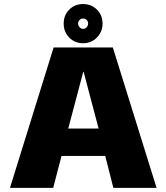

<svg xmlns="http://www.w3.org/2000/svg" viewBox="-20 -904 801 924"><path d="M28 0H236L276 -153.5H486.5L525.5 0H733.5L523 -675.5H238ZM308.5 -285.5 380.5 -558H382.5L454.5 -285.5ZM380 -696Q419.5 -696 446.5 -723.5Q473.5 -751 473.5 -790.5Q473.5 -831 446.5 -857.8Q419.5 -884.5 380 -884.5Q340 -884.5 313.2 -857.8Q286.5 -831 286.5 -790.5Q286.5 -750.5 313.2 -723.2Q340 -696 380 -696ZM380 -765Q370.5 -765 363.2 -772.8Q356 -780.5 356 -790.5Q356 -801.5 363.2 -808.2Q370.5 -815 380 -815Q390 -815 397 -808.2Q404 -801.5 404 -790.5Q404 -780.5 397 -772.8Q390 -765 380 -765Z"/></svg>

Font: Anybody Thin ExtraBold
Style: Regular
Weight: 800
Version: Version 1.113;gftools[0.9.25]